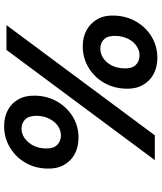

<svg xmlns="http://www.w3.org/2000/svg" viewBox="52 -802 763 906"><g transform="rotate(-90 433.0 -349.5)"><path d="M130 0 650 -700H767L247 0ZM612 12Q569 12 535.5 -6Q502 -24 483.5 -58Q465 -92 467 -138Q469 -196 496 -241.5Q523 -287 568 -313.5Q613 -340 667 -340Q711 -340 744 -321.5Q777 -303 795.5 -270Q814 -237 812 -190Q810 -133 783 -87Q756 -41 711.5 -14.5Q667 12 612 12ZM235 -360Q192 -360 158.5 -378Q125 -396 106.5 -430Q88 -464 90 -510Q92 -568 119 -613Q146 -658 191 -684.5Q236 -711 290 -711Q334 -711 367 -693Q400 -675 418 -641.5Q436 -608 434 -561Q432 -504 405 -458.5Q378 -413 334 -386.5Q290 -360 235 -360ZM624 -72Q648 -72 669 -86.5Q690 -101 702.5 -126.5Q715 -152 716 -183Q718 -220 701 -238.5Q684 -257 656 -257Q631 -257 610 -242.5Q589 -228 576.5 -203Q564 -178 563 -146Q561 -109 578.5 -90.5Q596 -72 624 -72ZM246 -443Q271 -443 291.5 -457.5Q312 -472 325 -497.5Q338 -523 339 -554Q340 -592 323 -610.5Q306 -629 278 -629Q254 -629 233 -614Q212 -599 199 -574Q186 -549 185 -517Q183 -480 201 -461.5Q219 -443 246 -443Z"/></g></svg>

Font: DM Sans 16pt SemiBold
Style: Italic
Weight: 600
Italic angle: -10°
Version: Version 4.004;gftools[0.9.30]